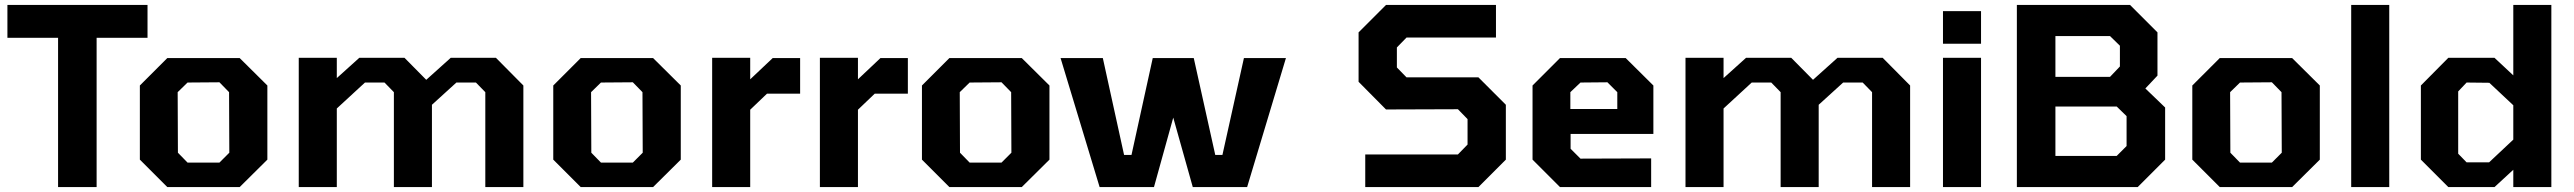

<svg xmlns="http://www.w3.org/2000/svg" viewBox="-20 -757 10415 777"><path d="M215 0V-604H10V-737H577V-604H371V0Z M657 0 546 -111V-411L657 -522H950L1062 -411V-111L950 0ZM739 -99H868L908 -139L907 -384L868 -424L739 -423L699 -384L700 -139Z M1189 0V-523H1343V-441L1434 -523H1617L1705 -434L1804 -523H1987L2098 -411V0H1944V-384L1906 -423H1827L1728 -333V0H1574V-384L1536 -423H1457L1343 -318V0Z M2330 0 2219 -111V-411L2330 -522H2623L2735 -411V-111L2623 0ZM2412 -99H2541L2581 -139L2580 -384L2541 -424L2412 -423L2372 -384L2373 -139Z M2862 0V-523H3016V-436L3107 -522H3218V-378H3084L3016 -313V0Z M3298 0V-523H3452V-436L3543 -522H3654V-378H3520L3452 -313V0Z M3822 0 3711 -111V-411L3822 -522H4115L4227 -411V-111L4115 0ZM3904 -99H4033L4073 -139L4072 -384L4033 -424L3904 -423L3864 -384L3865 -139Z M4430 0 4272 -522H4443L4529 -130H4559L4645 -522H4811L4898 -130H4927L5014 -522H5184L5027 0H4807L4728 -281L4650 0Z M5505 0V-132H5880L5919 -172V-275L5880 -315L5589 -314L5478 -426V-626L5589 -737H6034V-605H5672L5633 -565V-484L5672 -444H5963L6074 -333V-111L5963 0Z M6293 0 6182 -111V-411L6293 -522H6559L6671 -411V-215H6336V-155L6376 -115L6662 -116V0ZM6335 -316H6525V-384L6485 -424L6376 -423L6335 -384Z M6801 0V-523H6955V-441L7046 -523H7229L7317 -434L7416 -523H7599L7710 -411V0H7556V-384L7518 -423H7439L7340 -333V0H7186V-384L7148 -423H7069L6955 -318V0Z M7843 -580V-712H7997V-580ZM7843 0V-523H7997V0Z M8142 0V-737H8600L8711 -626V-451L8662 -399L8742 -322V-111L8631 0ZM8298 -446H8519L8559 -488V-572L8519 -611H8298ZM8298 -126H8546L8586 -166V-287L8546 -326H8298Z M8963 0 8852 -111V-411L8963 -522H9256L9368 -411V-111L9256 0ZM9045 -99H9174L9214 -139L9213 -384L9174 -424L9045 -423L9005 -384L9006 -139Z M9495 0V-737H9649V0Z M9888 0 9777 -111V-411L9888 -523H10075L10151 -452V-737H10305V0H10151V-70L10075 0ZM10053 -100 10151 -192V-331L10054 -422L9962 -423L9928 -387V-135L9962 -100Z"/></svg>

Font: Tomorrow SemiBold
Style: Regular
Weight: 600
Designer: Tony de Marco, Monica Rizzolli
Foundry: Just in Type
Version: Version 2.002